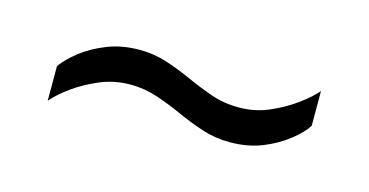

<svg xmlns="http://www.w3.org/2000/svg" viewBox="-33 -464 626 326"><g transform="rotate(15 280.5 -301.0)"><path d="M58 -233V-294Q68 -308 86.5 -322.5Q105 -337 130.5 -347Q156 -357 187 -357Q212 -357 235 -349.5Q258 -342 280 -332Q302 -322 325 -314Q348 -306 374 -306Q402 -306 426.5 -316.5Q451 -327 471 -341.5Q491 -356 502 -369V-308Q494 -295 475 -280Q456 -265 431 -255Q406 -245 374 -245Q349 -245 326 -252.5Q303 -260 281 -270Q259 -280 235.5 -288Q212 -296 187 -296Q159 -296 134 -285.5Q109 -275 89.5 -261Q70 -247 58 -233Z"/></g></svg>

Font: Archivo SemiCondensed ExtraLight
Style: Regular
Weight: 250
Width: 4
Designer: Hector Gatti
Foundry: Omnibus-Type
Version: Version 2.001